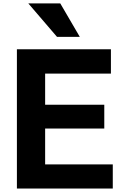

<svg xmlns="http://www.w3.org/2000/svg" viewBox="-20 -1083 693 1103"><path d="M77.1 0V-799.8H617.2V-660.2H239.3V-481.4H579.1V-344.7H239.3V-138.7H627.9V0ZM142.6 -1063.5H326.2L438.5 -871.1H307.6Z"/></svg>

Font: Gothic A1 Black
Style: Regular
Weight: 900
Version: Version 2.50